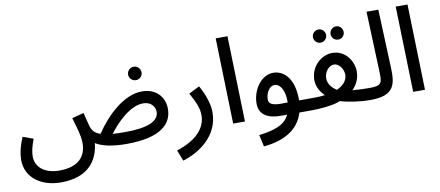

<svg xmlns="http://www.w3.org/2000/svg" viewBox="-79 -1037 3637 1587"><g transform="rotate(-10 1739.0 -243.5)"><path d="M1079 -493C1109 -493 1135 -518 1135 -549C1135 -580 1109 -606 1079 -606C1047 -606 1022 -580 1022 -549C1022 -518 1047 -493 1079 -493ZM322 232C554 232 639 101 653 -40C701 -9 786 13 910 13C1199 13 1297 -88 1297 -214C1297 -316 1226 -393 1110 -393C955 -393 804 -244 713 -107C672 -120 650 -142 638 -173C630 -193 624 -225 604 -301L505 -275C529 -192 553 -120 553 -58C553 45 496 133 325 133C212 133 128 77 128 -20C128 -60 139 -105 161 -163L74 -195C40 -116 29 -55 29 -8C29 146 163 232 322 232ZM1102 -294C1172 -294 1201 -246 1201 -206C1201 -129 1108 -86 919 -86C878 -86 842 -87 812 -89C871 -170 990 -294 1102 -294Z M1348 230C1489 187 1655 75 1655 -122C1655 -184 1632 -264 1583 -352L1493 -307C1543 -216 1561 -169 1561 -113C1561 -25 1505 76 1312 139Z M1807 0H1906L1886 -719H1787Z M2025 230C2207 213 2323 137 2362 5H2454C2490 5 2513 -19 2513 -47C2513 -73 2499 -94 2464 -94H2377C2377 -97 2377 -101 2377 -104C2377 -263 2305 -356 2205 -356C2103 -356 2026 -242 2026 -129C2026 -32 2103 5 2204 5H2259C2220 88 2128 115 2003 131ZM2123 -147C2123 -201 2156 -255 2198 -255C2247 -255 2281 -193 2281 -106C2281 -102 2281 -98 2281 -94H2266C2156 -88 2123 -107 2123 -147Z M2636 -533C2666 -533 2691 -558 2691 -588C2691 -618 2666 -644 2636 -644C2605 -644 2580 -618 2580 -588C2580 -558 2605 -533 2636 -533ZM2784 -533C2814 -533 2838 -557 2838 -588C2838 -618 2814 -644 2784 -644C2752 -644 2728 -618 2728 -588C2728 -557 2752 -533 2784 -533ZM2454 5C2540 5 2628 -3 2686 -22C2693 -24 2701 -27 2708 -30C2775 -9 2872 5 2959 5C2995 5 3018 -19 3018 -47C3018 -73 3003 -94 2969 -94C2928 -94 2874 -96 2825 -100C2863 -138 2888 -186 2888 -246C2888 -340 2819 -433 2715 -433C2621 -433 2530 -350 2530 -238C2530 -176 2563 -131 2594 -100C2555 -95 2509 -93 2464 -94ZM2629 -234C2629 -286 2667 -336 2712 -336C2757 -336 2790 -280 2790 -238C2790 -187 2752 -149 2700 -126C2661 -151 2629 -187 2629 -234Z M2959 5C3152 5 3178 -78 3172 -224L3152 -719H3053L3072 -221C3076 -119 3075 -94 2968 -94Z M3318 0H3417L3397 -719H3298Z"/></g></svg>

Font: Noto Sans Arabic UI Md
Style: Regular
Weight: 500
Designer: Monotype Design Team, Nadine Chahine and Nizar Qandah
Foundry: Monotype Imaging Inc.
Version: Version 2.010